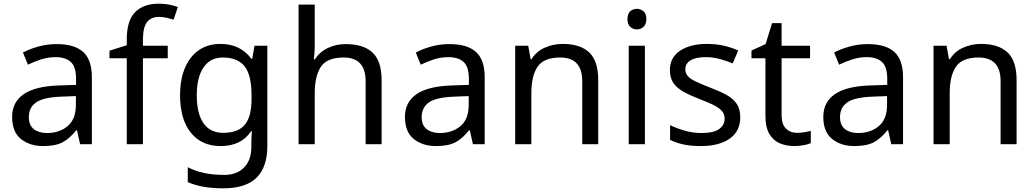

<svg xmlns="http://www.w3.org/2000/svg" viewBox="-20 -785 5634 1045"><path d="M288 -545Q386 -545 433 -502Q480 -459 480 -365V0H416L399 -76H395Q360 -32 321.5 -11Q283 10 215 10Q142 10 94 -28.5Q46 -67 46 -149Q46 -229 109 -272.5Q172 -316 303 -320L394 -323V-355Q394 -422 365 -448Q336 -474 283 -474Q241 -474 203 -461.5Q165 -449 132 -433L105 -499Q140 -518 188 -531.5Q236 -545 288 -545ZM314 -259Q214 -255 175.5 -227Q137 -199 137 -148Q137 -103 164.5 -82Q192 -61 235 -61Q303 -61 348 -98.5Q393 -136 393 -214V-262Z M893 -468H758V0H670V-468H576V-509L670 -539V-570Q670 -674 716 -719.5Q762 -765 844 -765Q876 -765 902.5 -759.5Q929 -754 948 -747L925 -678Q909 -683 888 -688Q867 -693 845 -693Q801 -693 779.5 -663.5Q758 -634 758 -571V-536H893Z M1180 -546Q1233 -546 1275.5 -526Q1318 -506 1348 -465H1353L1365 -536H1435V9Q1435 124 1376.5 182Q1318 240 1195 240Q1077 240 1002 206V125Q1081 167 1200 167Q1269 167 1308.5 126.5Q1348 86 1348 16V-5Q1348 -17 1349 -39.5Q1350 -62 1351 -71H1347Q1293 10 1181 10Q1077 10 1018.5 -63Q960 -136 960 -267Q960 -395 1018.5 -470.5Q1077 -546 1180 -546ZM1192 -472Q1125 -472 1088 -418.5Q1051 -365 1051 -266Q1051 -167 1087.5 -114.5Q1124 -62 1194 -62Q1275 -62 1312 -105.5Q1349 -149 1349 -246V-267Q1349 -377 1311 -424.5Q1273 -472 1192 -472Z M1693 -537Q1693 -497 1688 -462H1694Q1720 -503 1764.5 -524Q1809 -545 1861 -545Q1959 -545 2008 -498.5Q2057 -452 2057 -349V0H1970V-343Q1970 -472 1850 -472Q1760 -472 1726.5 -421.5Q1693 -371 1693 -277V0H1605V-760H1693Z M2426 -545Q2524 -545 2571 -502Q2618 -459 2618 -365V0H2554L2537 -76H2533Q2498 -32 2459.5 -11Q2421 10 2353 10Q2280 10 2232 -28.5Q2184 -67 2184 -149Q2184 -229 2247 -272.5Q2310 -316 2441 -320L2532 -323V-355Q2532 -422 2503 -448Q2474 -474 2421 -474Q2379 -474 2341 -461.5Q2303 -449 2270 -433L2243 -499Q2278 -518 2326 -531.5Q2374 -545 2426 -545ZM2452 -259Q2352 -255 2313.5 -227Q2275 -199 2275 -148Q2275 -103 2302.5 -82Q2330 -61 2373 -61Q2441 -61 2486 -98.5Q2531 -136 2531 -214V-262Z M3042 -546Q3138 -546 3187 -499.5Q3236 -453 3236 -349V0H3149V-343Q3149 -472 3029 -472Q2940 -472 2906 -422Q2872 -372 2872 -278V0H2784V-536H2855L2868 -463H2873Q2899 -505 2945 -525.5Q2991 -546 3042 -546Z M3447 -737Q3467 -737 3482.5 -723.5Q3498 -710 3498 -681Q3498 -653 3482.5 -639Q3467 -625 3447 -625Q3425 -625 3410 -639Q3395 -653 3395 -681Q3395 -710 3410 -723.5Q3425 -737 3447 -737ZM3490 -536V0H3402V-536Z M4009 -148Q4009 -70 3951 -30Q3893 10 3795 10Q3739 10 3698.5 1Q3658 -8 3627 -24V-104Q3659 -88 3704.5 -74.5Q3750 -61 3797 -61Q3864 -61 3894 -82.5Q3924 -104 3924 -140Q3924 -160 3913 -176Q3902 -192 3873.5 -208Q3845 -224 3792 -244Q3740 -264 3703 -284Q3666 -304 3646 -332Q3626 -360 3626 -404Q3626 -472 3681.5 -509Q3737 -546 3827 -546Q3876 -546 3918.5 -536.5Q3961 -527 3998 -510L3968 -440Q3934 -454 3897 -464Q3860 -474 3821 -474Q3767 -474 3738.5 -456.5Q3710 -439 3710 -409Q3710 -387 3723 -371.5Q3736 -356 3766.5 -341.5Q3797 -327 3848 -307Q3899 -288 3935 -268Q3971 -248 3990 -219.5Q4009 -191 4009 -148Z M4318 -62Q4338 -62 4359 -65.5Q4380 -69 4393 -73V-6Q4379 1 4353 5.5Q4327 10 4303 10Q4261 10 4225.5 -4.5Q4190 -19 4168 -55Q4146 -91 4146 -156V-468H4070V-510L4147 -545L4182 -659H4234V-536H4389V-468H4234V-158Q4234 -109 4257.5 -85.5Q4281 -62 4318 -62Z M4703 -545Q4801 -545 4848 -502Q4895 -459 4895 -365V0H4831L4814 -76H4810Q4775 -32 4736.5 -11Q4698 10 4630 10Q4557 10 4509 -28.5Q4461 -67 4461 -149Q4461 -229 4524 -272.5Q4587 -316 4718 -320L4809 -323V-355Q4809 -422 4780 -448Q4751 -474 4698 -474Q4656 -474 4618 -461.5Q4580 -449 4547 -433L4520 -499Q4555 -518 4603 -531.5Q4651 -545 4703 -545ZM4729 -259Q4629 -255 4590.5 -227Q4552 -199 4552 -148Q4552 -103 4579.5 -82Q4607 -61 4650 -61Q4718 -61 4763 -98.5Q4808 -136 4808 -214V-262Z M5319 -546Q5415 -546 5464 -499.5Q5513 -453 5513 -349V0H5426V-343Q5426 -472 5306 -472Q5217 -472 5183 -422Q5149 -372 5149 -278V0H5061V-536H5132L5145 -463H5150Q5176 -505 5222 -525.5Q5268 -546 5319 -546Z"/></svg>

Font: Noto Sans Old Hungarian
Style: Regular
Weight: 400
Designer: Monotype Design Team
Foundry: Monotype Imaging Inc.
Version: Version 2.005; ttfautohint (v1.8.4.7-5d5b)